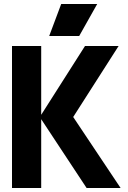

<svg xmlns="http://www.w3.org/2000/svg" viewBox="-20 -940 640 960"><path d="M40 0V-710H186V-366L405 -710H573L346 -355L583 0H413L186 -344V0ZM226 -760 286 -920H466L376 -760Z"/></svg>

Font: Geist Mono Black
Style: Regular
Weight: 900
Monospace: yes
Designer: Basement.studio, Andrés Briganti, Mateo Zaragoza
Foundry: Basement.studio, Vercel, Andrés Briganti, Guido Ferreyra, Mateo Zaragoza
Version: Version 1.500; ttfautohint (v1.8.4.7-5d5b)